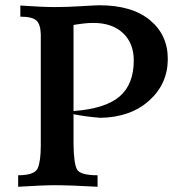

<svg xmlns="http://www.w3.org/2000/svg" viewBox="-20 -713 705 733"><path d="M260.7 -289.1Q381.8 -297.9 436.3 -344.5Q490.7 -391.1 490.7 -482.4Q490.7 -547.9 449.5 -586.7Q408.2 -625.5 336.4 -625.5Q305.2 -625.5 260.7 -617.7ZM352.5 0Q248.5 -5.9 189.5 -5.9Q143.1 -5.9 49.3 0V-43.9Q111.8 -43.9 123.8 -70.3Q135.7 -96.7 135.7 -157.7V-581.1Q134.8 -620.6 118.7 -635Q102.5 -649.4 57.6 -649.4V-691.9Q143.1 -686 190.4 -686Q234.9 -686 291.3 -689.5Q347.7 -692.9 359.4 -692.9Q483.4 -692.9 552 -636.5Q620.6 -580.1 620.6 -487.8Q620.6 -393.1 549.6 -329.1Q478.5 -265.1 362.8 -263.2Q304.2 -268.1 260.7 -276.9V-162.1Q261.7 -88.9 273.9 -66.4Q286.1 -43.9 352.5 -43.9Z"/></svg>

Font: Kelvinch
Style: Bold
Weight: 700
Designer: Paul James Miller
Foundry: High-Logic / Made with FontCreator
Version: Version 3.501;March 28, 2021;FontCreator 13.0.0.2683 64-bit